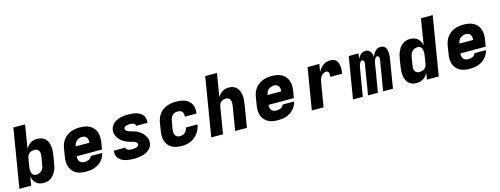

<svg xmlns="http://www.w3.org/2000/svg" viewBox="-18 -1523 6037 2320"><g transform="rotate(-15 3000.0 -363.5)"><path d="M326 8Q299 8 274.5 0.5Q250 -7 231.5 -23.5Q213 -40 202 -62.5Q191 -85 186 -110L168 0H21L142 -735H289L241 -443Q252 -462 267.5 -478.5Q283 -495 301.5 -506.5Q320 -518 341.5 -523Q363 -528 383 -528Q412 -528 438 -519.5Q464 -511 482.5 -492.5Q501 -474 511.5 -449Q522 -424 526 -397Q530 -370 528.5 -341.5Q527 -313 522 -285L505 -185Q502 -162 495.5 -139Q489 -116 478.5 -94.5Q468 -73 452 -53Q436 -33 416.5 -19Q397 -5 373 1.5Q349 8 326 8ZM262 -112Q280 -112 298 -118Q316 -124 330 -137.5Q344 -151 351.5 -169Q359 -187 361 -204L378 -304Q381 -323 381 -341Q381 -359 374 -374.5Q367 -390 352 -399Q337 -408 319 -408Q303 -408 286.5 -404Q270 -400 256 -390Q242 -380 233.5 -364.5Q225 -349 223 -333L206 -233Q204 -219 203 -206Q202 -193 202.5 -180Q203 -167 207 -154.5Q211 -142 218 -132Q225 -122 237 -117Q249 -112 262 -112Z M854 8Q821 8 789.5 2.5Q758 -3 731.5 -18Q705 -33 685.5 -56.5Q666 -80 656.5 -109Q647 -138 646.5 -170.5Q646 -203 652 -235L668 -335Q673 -363 683.5 -390Q694 -417 712 -440.5Q730 -464 754 -481.5Q778 -499 805 -509.5Q832 -520 860 -524Q888 -528 915 -528Q948 -528 980 -522.5Q1012 -517 1039.5 -502.5Q1067 -488 1086.5 -464.5Q1106 -441 1116 -412Q1126 -383 1126.5 -350.5Q1127 -318 1122 -285L1108 -201H791Q789 -183 792 -166Q795 -149 804.5 -136Q814 -123 830 -116.5Q846 -110 864 -110Q878 -110 891.5 -112Q905 -114 918 -119.5Q931 -125 942 -136Q953 -147 956 -160H1099Q1094 -134 1081.5 -109.5Q1069 -85 1050 -64.5Q1031 -44 1007 -29.5Q983 -15 957.5 -6.5Q932 2 905.5 5Q879 8 854 8ZM811 -319H983Q984 -336 982 -352.5Q980 -369 971.5 -382.5Q963 -396 948 -403Q933 -410 916 -410Q898 -410 879 -404.5Q860 -399 845 -386Q830 -373 822 -355Q814 -337 811 -319Z M1452 8Q1426 8 1400.5 5.5Q1375 3 1351 -3.5Q1327 -10 1305.5 -21Q1284 -32 1268 -50Q1252 -68 1245 -92.5Q1238 -117 1242 -143L1244 -150H1387L1386 -149Q1384 -137 1393.5 -128.5Q1403 -120 1414 -116Q1425 -112 1437.5 -111Q1450 -110 1463 -110Q1474 -110 1485.5 -111Q1497 -112 1509 -115Q1521 -118 1532.5 -125Q1544 -132 1546 -144Q1548 -157 1540 -167Q1532 -177 1521.5 -183Q1511 -189 1499 -192.5Q1487 -196 1474.5 -199Q1462 -202 1450 -205.5Q1438 -209 1427 -213.5Q1416 -218 1405 -223.5Q1394 -229 1383.5 -235Q1373 -241 1363.5 -248.5Q1354 -256 1345.5 -264.5Q1337 -273 1329 -282.5Q1321 -292 1315 -302.5Q1309 -313 1304 -324Q1299 -335 1296 -347.5Q1293 -360 1292.5 -372.5Q1292 -385 1295 -398Q1298 -421 1311 -442Q1324 -463 1343 -478.5Q1362 -494 1384.5 -503.5Q1407 -513 1429.5 -518.5Q1452 -524 1475 -526Q1498 -528 1521 -528Q1546 -528 1571 -525.5Q1596 -523 1619.5 -516.5Q1643 -510 1664 -498.5Q1685 -487 1700 -468.5Q1715 -450 1721 -426Q1727 -402 1723 -377L1722 -370H1579V-371Q1581 -383 1573.5 -391.5Q1566 -400 1555.5 -404Q1545 -408 1534 -409Q1523 -410 1511 -410Q1501 -410 1490 -409Q1479 -408 1468 -405Q1457 -402 1447.5 -395Q1438 -388 1436 -378Q1434 -364 1442 -354Q1450 -344 1460 -337.5Q1470 -331 1482 -327.5Q1494 -324 1506 -321Q1518 -318 1530 -314.5Q1542 -311 1554 -307Q1566 -303 1577 -297.5Q1588 -292 1598 -285.5Q1608 -279 1617.5 -271.5Q1627 -264 1636 -255.5Q1645 -247 1652 -237.5Q1659 -228 1665.5 -217.5Q1672 -207 1677 -196Q1682 -185 1685 -173Q1688 -161 1688.5 -148Q1689 -135 1687 -122Q1683 -99 1669.5 -77.5Q1656 -56 1636 -40.5Q1616 -25 1593 -15.5Q1570 -6 1546.5 -1Q1523 4 1499.5 6Q1476 8 1452 8Z M2051 8Q2018 8 1987 2Q1956 -4 1929.5 -18.5Q1903 -33 1884.5 -56.5Q1866 -80 1856.5 -109.5Q1847 -139 1846.5 -171Q1846 -203 1852 -235L1868 -335Q1873 -363 1883.5 -390Q1894 -417 1912 -440.5Q1930 -464 1954.5 -481.5Q1979 -499 2006 -509.5Q2033 -520 2061 -524Q2089 -528 2117 -528Q2146 -528 2174 -524.5Q2202 -521 2227.5 -511Q2253 -501 2274 -484Q2295 -467 2308 -443.5Q2321 -420 2325 -392Q2329 -364 2324 -335L2323 -325H2177V-329Q2180 -345 2177 -361Q2174 -377 2164 -388Q2154 -399 2138.5 -403.5Q2123 -408 2107 -408Q2089 -408 2071.5 -401.5Q2054 -395 2041 -381Q2028 -367 2021.5 -350Q2015 -333 2012 -316L1995 -216Q1992 -197 1993 -178Q1994 -159 2002 -143.5Q2010 -128 2026 -120Q2042 -112 2061 -112Q2077 -112 2094 -117Q2111 -122 2124 -134Q2137 -146 2144.5 -162Q2152 -178 2155 -194V-195H2301V-193Q2296 -165 2285 -138Q2274 -111 2256 -86.5Q2238 -62 2214 -43Q2190 -24 2163 -12.5Q2136 -1 2107.5 3.5Q2079 8 2051 8Z M2421 0 2542 -735H2689L2641 -444Q2652 -462 2667 -478.5Q2682 -495 2700 -506.5Q2718 -518 2738.5 -523Q2759 -528 2779 -528Q2808 -528 2833.5 -519Q2859 -510 2877 -491.5Q2895 -473 2905 -448Q2915 -423 2918.5 -396Q2922 -369 2920.5 -341Q2919 -313 2914 -285L2867 0H2720L2770 -304Q2773 -322 2773 -340Q2773 -358 2767 -373.5Q2761 -389 2747 -398.5Q2733 -408 2715 -408Q2699 -408 2683 -404Q2667 -400 2653.5 -389.5Q2640 -379 2632.5 -363.5Q2625 -348 2623 -333L2568 0Z M3254 8Q3221 8 3189.5 2.5Q3158 -3 3131.5 -18Q3105 -33 3085.5 -56.5Q3066 -80 3056.5 -109Q3047 -138 3046.5 -170.5Q3046 -203 3052 -235L3068 -335Q3073 -363 3083.5 -390Q3094 -417 3112 -440.5Q3130 -464 3154 -481.5Q3178 -499 3205 -509.5Q3232 -520 3260 -524Q3288 -528 3315 -528Q3348 -528 3380 -522.5Q3412 -517 3439.5 -502.5Q3467 -488 3486.5 -464.5Q3506 -441 3516 -412Q3526 -383 3526.5 -350.5Q3527 -318 3522 -285L3508 -201H3191Q3189 -183 3192 -166Q3195 -149 3204.5 -136Q3214 -123 3230 -116.5Q3246 -110 3264 -110Q3278 -110 3291.5 -112Q3305 -114 3318 -119.5Q3331 -125 3342 -136Q3353 -147 3356 -160H3499Q3494 -134 3481.5 -109.5Q3469 -85 3450 -64.5Q3431 -44 3407 -29.5Q3383 -15 3357.5 -6.5Q3332 2 3305.5 5Q3279 8 3254 8ZM3211 -319H3383Q3384 -336 3382 -352.5Q3380 -369 3371.5 -382.5Q3363 -396 3348 -403Q3333 -410 3316 -410Q3298 -410 3279 -404.5Q3260 -399 3245 -386Q3230 -373 3222 -355Q3214 -337 3211 -319Z M3679 0 3765 -520H3912L3896 -424Q3908 -446 3923.5 -465.5Q3939 -485 3960 -500Q3981 -515 4004.5 -521.5Q4028 -528 4052 -528Q4074 -528 4094 -520.5Q4114 -513 4126.5 -497.5Q4139 -482 4145 -462Q4151 -442 4153 -420.5Q4155 -399 4153 -377.5Q4151 -356 4147 -334H4000Q4002 -346 4002.5 -358Q4003 -370 4000.5 -381.5Q3998 -393 3989.5 -400.5Q3981 -408 3969 -408Q3950 -408 3932 -398.5Q3914 -389 3902.5 -373Q3891 -357 3885 -338Q3879 -319 3876 -301L3826 0Z M4194 0 4280 -520H4403L4392 -454Q4399 -469 4409 -482.5Q4419 -496 4431.5 -506.5Q4444 -517 4460 -522.5Q4476 -528 4491 -528Q4510 -528 4525.5 -520Q4541 -512 4551 -497.5Q4561 -483 4565 -465.5Q4569 -448 4570 -430Q4577 -448 4587 -465.5Q4597 -483 4610.5 -497.5Q4624 -512 4642.5 -520Q4661 -528 4679 -528Q4698 -528 4714 -520.5Q4730 -513 4739.5 -499Q4749 -485 4753 -468Q4757 -451 4758 -433Q4759 -415 4757.5 -396.5Q4756 -378 4753 -360L4694 0H4571L4634 -380Q4635 -388 4635 -396Q4635 -404 4632.5 -411Q4630 -418 4624 -423Q4618 -428 4611 -428Q4602 -428 4594 -421.5Q4586 -415 4582 -407Q4578 -399 4574.5 -390.5Q4571 -382 4568.5 -373.5Q4566 -365 4564.5 -356.5Q4563 -348 4562 -339L4506 0H4382L4445 -380Q4446 -388 4446.5 -396Q4447 -404 4444 -411Q4441 -418 4435.5 -423Q4430 -428 4422 -428Q4413 -428 4405.5 -421.5Q4398 -415 4393.5 -407Q4389 -399 4386 -390.5Q4383 -382 4380.5 -373.5Q4378 -365 4376 -356.5Q4374 -348 4373 -339L4317 0Z M4990 8Q4961 8 4935 -0.5Q4909 -9 4890.5 -27.5Q4872 -46 4862 -71Q4852 -96 4848 -123Q4844 -150 4845.5 -178.5Q4847 -207 4852 -235L4868 -335Q4872 -358 4878.5 -381Q4885 -404 4895.5 -425.5Q4906 -447 4921.5 -467Q4937 -487 4957 -501Q4977 -515 5000.5 -521.5Q5024 -528 5047 -528Q5074 -528 5099 -520.5Q5124 -513 5142 -496.5Q5160 -480 5171.5 -457.5Q5183 -435 5188 -410L5241 -735H5388L5267 0H5120L5132 -77Q5121 -58 5106 -41.5Q5091 -25 5072 -13.5Q5053 -2 5031.5 3Q5010 8 4990 8ZM5054 -112Q5070 -112 5087 -116Q5104 -120 5118 -130Q5132 -140 5140 -155.5Q5148 -171 5151 -187L5167 -287Q5170 -301 5171 -314Q5172 -327 5171 -340Q5170 -353 5166 -365.5Q5162 -378 5155.5 -388Q5149 -398 5136.5 -403Q5124 -408 5111 -408Q5093 -408 5075 -402Q5057 -396 5043.5 -382.5Q5030 -369 5022.5 -351Q5015 -333 5012 -316L4995 -216Q4992 -197 4992 -179Q4992 -161 4999 -145.5Q5006 -130 5021 -121Q5036 -112 5054 -112Z M5654 8Q5621 8 5589.5 2.5Q5558 -3 5531.5 -18Q5505 -33 5485.5 -56.5Q5466 -80 5456.5 -109Q5447 -138 5446.5 -170.5Q5446 -203 5452 -235L5468 -335Q5473 -363 5483.5 -390Q5494 -417 5512 -440.5Q5530 -464 5554 -481.5Q5578 -499 5605 -509.5Q5632 -520 5660 -524Q5688 -528 5715 -528Q5748 -528 5780 -522.5Q5812 -517 5839.5 -502.5Q5867 -488 5886.5 -464.5Q5906 -441 5916 -412Q5926 -383 5926.5 -350.5Q5927 -318 5922 -285L5908 -201H5591Q5589 -183 5592 -166Q5595 -149 5604.5 -136Q5614 -123 5630 -116.5Q5646 -110 5664 -110Q5678 -110 5691.5 -112Q5705 -114 5718 -119.5Q5731 -125 5742 -136Q5753 -147 5756 -160H5899Q5894 -134 5881.5 -109.5Q5869 -85 5850 -64.5Q5831 -44 5807 -29.5Q5783 -15 5757.5 -6.5Q5732 2 5705.5 5Q5679 8 5654 8ZM5611 -319H5783Q5784 -336 5782 -352.5Q5780 -369 5771.5 -382.5Q5763 -396 5748 -403Q5733 -410 5716 -410Q5698 -410 5679 -404.5Q5660 -399 5645 -386Q5630 -373 5622 -355Q5614 -337 5611 -319Z"/></g></svg>

Font: Iosevka Heavy Extended Oblique
Style: Regular
Weight: 900
Width: 7
Italic angle: -9°
Monospace: yes
Designer: Belleve Invis
Foundry: Belleve Invis
Version: Version 32.5.0; ttfautohint (v1.8.4)